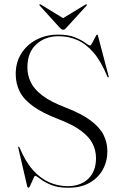

<svg xmlns="http://www.w3.org/2000/svg" viewBox="-20 -873 580 904"><path d="M302 11Q251 11 218.8 -3Q186.5 -17 169 -31Q151.5 -45 145 -45Q143 -45 139 -36.5Q135 -28 130.2 -17Q125.5 -6 121.5 2.5Q117.5 11 114.5 11Q113 11 111.2 9.5Q109.5 8 108.5 6L66 -177Q66 -178.5 66 -180Q66 -181.5 66.5 -182Q67.5 -183 69 -182.2Q70.5 -181.5 71.5 -179.5Q99.5 -112 135.5 -72Q171.5 -32 212.8 -14.2Q254 3.5 298.5 3.5Q359.5 3.5 395.8 -31.5Q432 -66.5 432 -128.5Q432 -164.5 416 -196.5Q400 -228.5 361.2 -257.5Q322.5 -286.5 254 -312.5Q180 -341 136.2 -372.5Q92.5 -404 73.2 -441.2Q54 -478.5 54 -524.5Q54 -580 80.8 -621.8Q107.5 -663.5 152.8 -686.8Q198 -710 253.5 -710Q302.5 -710 333.2 -697.2Q364 -684.5 380.8 -671.8Q397.5 -659 404 -659Q408 -659 414.8 -671.8Q421.5 -684.5 428 -697.2Q434.5 -710 436.5 -710Q438 -710 439.2 -709.2Q440.5 -708.5 441 -705.5L491.5 -514Q491.5 -512.5 491.8 -511Q492 -509.5 491 -508.5Q490 -508 488.8 -508.8Q487.5 -509.5 486 -511Q457 -582.5 421.5 -624.2Q386 -666 344.5 -684.2Q303 -702.5 256 -702.5Q192.5 -702.5 150.8 -664.2Q109 -626 109 -556Q109 -519 124.8 -486Q140.5 -453 178.8 -423.8Q217 -394.5 284.5 -368.5Q361.5 -339 405.2 -306.8Q449 -274.5 467.2 -238.5Q485.5 -202.5 485.5 -161Q485.5 -113 463.8 -74Q442 -35 401.2 -12Q360.5 11 302 11ZM287 -781.5 173 -851Q168 -854 166.5 -852.5Q165.5 -852 165.5 -850.2Q165.5 -848.5 167.5 -846L260 -744Q265 -738.5 268.8 -735.8Q272.5 -733 277 -733Q282.5 -733 286 -735.8Q289.5 -738.5 294 -744L387 -846Q389 -848.5 389 -850.2Q389 -852 388 -852.5Q386.5 -854 381.5 -851L267 -781.5Z"/></svg>

Font: Fraunces 120pt Light
Style: Regular
Weight: 300
Version: Version 1.000;[b76b70a41]